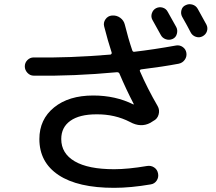

<svg xmlns="http://www.w3.org/2000/svg" viewBox="-20 -861 1040 926"><path d="M732.4 -821.3Q748 -829.1 764.6 -824.2Q781.2 -819.3 789.1 -803.7Q824.2 -740.2 830.1 -730.5Q837.9 -715.8 833 -697.8Q828.1 -679.7 812 -672.9Q795.9 -666 779.3 -671.9Q762.7 -677.7 754.9 -693.4Q720.7 -754.9 714.8 -765.6Q707 -780.3 712.4 -796.9Q717.8 -813.5 732.4 -821.3ZM933.6 -818.4Q970.7 -751 975.6 -742.2Q983.4 -726.6 978 -710.4Q972.7 -694.3 957 -686Q941.4 -677.7 924.3 -683.6Q907.2 -689.5 899.4 -705.1Q886.7 -730.5 858.4 -780.3Q850.6 -794.9 855 -812Q859.4 -829.1 875 -835.9Q890.6 -843.8 907.7 -838.9Q924.8 -834 933.6 -818.4ZM142.6 -496.1Q125 -496.1 112.3 -509.8Q99.6 -523.4 99.6 -541Q99.6 -558.6 112.3 -571.3Q125 -584 142.6 -584Q316.4 -581.1 511.7 -597.7Q514.6 -597.7 517.1 -600.6Q519.5 -603.5 518.6 -607.4Q500 -664.1 482.4 -733.4Q477.5 -752 488.8 -768.1Q500 -784.2 519.5 -786.1Q542 -788.1 559.6 -775.4Q577.1 -762.7 582 -742.2Q597.7 -677.7 618.2 -617.2Q621.1 -610.4 627.9 -611.3Q720.7 -622.1 829.1 -641.6Q846.7 -644.5 861.3 -634.3Q876 -624 878.9 -606Q881.8 -587.9 871.1 -572.8Q860.4 -557.6 841.8 -553.7Q764.6 -539.1 661.1 -526.4Q651.4 -524.4 655.3 -516.6Q691.4 -433.6 740.2 -349.6Q751 -331.1 745.1 -309.1Q739.3 -287.1 718.8 -277.3L705.1 -268.6Q659.2 -244.1 607.4 -272.5Q534.2 -310.5 445.3 -309.6Q363.3 -309.6 319.3 -278.3Q275.4 -247.1 275.4 -190.4Q275.4 -121.1 340.3 -83Q405.3 -44.9 530.3 -44.9Q597.7 -44.9 689.5 -60.5Q708 -63.5 723.1 -53.7Q738.3 -43.9 742.2 -24.9Q746.1 -5.9 735.8 9.8Q725.6 25.4 707 28.3Q610.4 44.9 530.3 44.9Q355.5 44.9 262.7 -16.6Q169.9 -78.1 169.9 -190.4Q169.9 -285.2 240.7 -342.8Q311.5 -400.4 429.7 -400.4Q537.1 -400.4 623 -357.4H625V-359.4Q587.9 -430.7 555.7 -506.8Q552.7 -512.7 543.9 -512.7Q335 -493.2 142.6 -496.1Z"/></svg>

Font: Rounded Mgen+ 2p medium
Style: Regular
Weight: 500
Designer: [Source Han Sans]
Ryoko NISHIZUKA  (kana & ideographs); Paul D. Hunt (Latin, Greek & Cyrillic); Wenlong ZHANG  (bopomofo
Version: Version 1.059.20150602